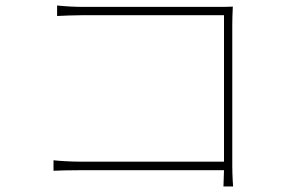

<svg xmlns="http://www.w3.org/2000/svg" viewBox="-20 -681 1040 696"><path d="M174 -100V-62C195 -63 229 -64 272 -64H792L790 -5H825C825 -5 822 -43 822 -80V-595C822 -612 823 -636 824 -657C801 -656 783 -656 763 -656H282C252 -656 216 -658 187 -661V-623C206 -624 251 -626 283 -626H792V-95H271C233 -95 191 -98 174 -100Z"/></svg>

Font: Harano Aji Gothic CN ExtraLight
Style: Regular
Weight: 250
Foundry: Masamichi Hosoda
Version: HaranoAjiGothicCN-ExtraLight version 20230610;ttx 4.39.4